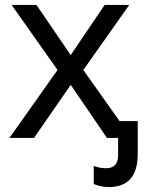

<svg xmlns="http://www.w3.org/2000/svg" viewBox="-20 -556 590 774"><path d="M418 198.2Q388.2 198.2 357.9 186V112.8Q380.4 122.1 408.2 122.1Q456.1 122.1 456.1 69.8V0H411.1L265.1 -213.9L117.2 0H18.1L211.9 -273.9L26.9 -536.1H127L265.1 -334L401.9 -536.1H501L315.9 -273.9L461.9 -67.9H535.2V64.9Q535.2 198.2 418 198.2Z"/></svg>

Font: Noto Sans Southeast Asian
Style: Regular
Weight: 400
Designer: Monotype Design Team
Foundry: Monotype Imaging Inc.
Version: Version 1.06 uh; ttfautohint (v1.4.1)